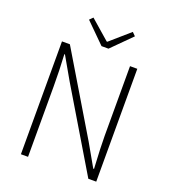

<svg xmlns="http://www.w3.org/2000/svg" viewBox="-163 -1046 1028 1164"><g transform="rotate(20 350.5 -464.5)"><path d="M108 -728H159L468 -212L550 -68H555Q547 -210 547 -278V-728H594V0H543L235 -515L152 -660H148Q154 -557 154 -455V0H108ZM217 -908 238 -929 363 -820H367L492 -929L513 -908L388 -783H343Z"/></g></svg>

Font: Merged Yaku Han JP ExtraLight
Style: Regular
Weight: 250
Designer: Ryoko NISHIZUKA 西塚涼子 (kana, bopomofo & ideographs); Paul D. Hunt (Latin, Greek & Cyrillic); Sandoll Communications 산돌커뮤니
Foundry: Adobe
Version: Version 2.004